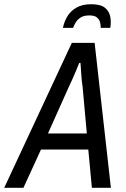

<svg xmlns="http://www.w3.org/2000/svg" viewBox="-59 -889 598 909"><path d="M-39 0 281 -686H389L466 0H376L359 -181H135L52 0ZM168 -257H352L332 -479Q330 -490 328.5 -504Q327 -518 326 -534Q325 -550 324 -564.5Q323 -579 322 -591H316Q310 -575 301 -554Q292 -533 283 -512.5Q274 -492 267 -478ZM239 -757Q244 -784 259 -810Q274 -836 302 -852.5Q330 -869 373 -869Q417 -869 437.5 -852.5Q458 -836 463 -810Q468 -784 463 -757H418Q418 -769 415 -782.5Q412 -796 400.5 -806Q389 -816 364 -816Q338 -816 322.5 -806Q307 -796 299 -782Q291 -768 287 -757Z"/></svg>

Font: Archivo Condensed
Style: Italic
Weight: 400
Width: 3
Italic angle: -10°
Designer: Hector Gatti
Foundry: Omnibus-Type
Version: Version 2.001